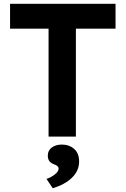

<svg xmlns="http://www.w3.org/2000/svg" viewBox="-20 -720 662 1012"><path d="M236 0V-569H33V-700H589V-569H380V0ZM258 272 225 223Q245 217 267 201Q289 185 289 168Q289 155 267 147Q248 140 240 129Q232 118 232 100Q232 73 253 57.5Q274 42 306 42Q345 42 371 65Q397 88 397 131Q397 180 359.5 216.5Q322 253 258 272Z"/></svg>

Font: Lexend SemiBold
Style: Regular
Weight: 600
Designer: Bonnie Shaver-Troup, Thomas Jockin
Foundry: Lexend
Version: Version 1.005; ttfautohint (v1.8.3)